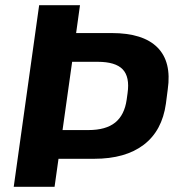

<svg xmlns="http://www.w3.org/2000/svg" viewBox="-20 -720 674 740"><path d="M130.9 -700H288.3L273.4 -592.6H410.5Q531.4 -592.6 586.7 -537.2Q642 -481.8 626.5 -375.2L619.4 -320.3Q604.9 -216.2 534.1 -162.1Q463.3 -108 342.9 -108H198.6L213.9 -218.7H320.5Q388.3 -218.7 424.1 -247.8Q459.8 -276.8 468.2 -335.8L471.7 -361.3Q480.6 -423.7 452.8 -452.8Q425 -481.8 356.6 -481.8H221.5L263.2 -518.3L190.3 0H32.9Z"/></svg>

Font: Pathway Extreme 8pt Thin 12pt
Style: Italic
Weight: 100
Italic angle: -8°
Version: Version 1.001;gftools[0.9.26]